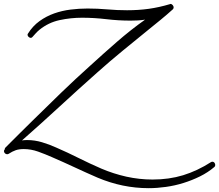

<svg xmlns="http://www.w3.org/2000/svg" viewBox="-30 -770 1116 978"><path d="M1066.4 70.3Q1066.4 76.2 1062.5 80.1Q1029.3 108.4 988.8 128.4Q948.2 148.4 904.3 162.1Q860.4 175.8 814.9 182.1Q769.5 188.5 727.5 188.5Q593.8 188.5 466.8 134.8Q408.2 109.4 350.6 82.5Q293 55.7 234.4 30.3Q201.2 15.6 164.6 2.4Q127.9 -10.7 90.8 -10.7Q67.4 -10.7 50.3 -4.9Q33.2 1 13.7 13.7Q10.7 15.6 5.9 15.6Q0 15.6 -4.9 10.7Q-9.8 5.9 -9.8 0Q-9.8 -5.9 -5.9 -8.8Q-5.9 -15.6 -2 -18.6Q32.2 -53.7 66.9 -87.4Q101.6 -121.1 135.7 -155.3Q209 -227.5 281.7 -297.9Q354.5 -368.2 430.7 -436.5Q498 -498 566.4 -557.6Q634.8 -617.2 709 -669.9Q690.4 -667 671.9 -666Q653.3 -665 634.8 -665Q572.3 -665 510.7 -672.4Q449.2 -679.7 387.7 -679.7Q330.1 -679.7 273.4 -667.5Q216.8 -655.3 170.9 -618.2Q160.2 -609.4 151.9 -600.1Q143.6 -590.8 134.8 -581.1Q130.9 -577.1 127 -577.1Q121.1 -577.1 115.7 -582Q110.4 -586.9 110.4 -592.8Q110.4 -596.7 112.3 -598.6Q136.7 -637.7 171.4 -662.6Q206.1 -687.5 246.1 -701.7Q286.1 -715.8 329.6 -721.2Q373 -726.6 416 -726.6Q466.8 -726.6 516.6 -722.2Q566.4 -717.8 617.2 -717.8Q675.8 -717.8 728 -725.1Q780.3 -732.4 835.9 -749L837.9 -750Q844.7 -750 849.6 -744.1Q854.5 -738.3 854.5 -732.4Q854.5 -726.6 850.6 -722.7Q820.3 -695.3 788.6 -669.4Q756.8 -643.6 725.6 -618.2Q659.2 -564.5 593.8 -510.7Q528.3 -457 463.9 -399.4Q367.2 -313.5 273.4 -227.1Q179.7 -140.6 82 -54.7Q88.9 -55.7 95.2 -56.2Q101.6 -56.6 108.4 -56.6Q146.5 -56.6 184.1 -45.4Q221.7 -34.2 255.9 -18.6Q314.5 6.8 371.1 35.2Q427.7 63.5 486.3 88.9Q547.9 115.2 613.8 129.9Q679.7 144.5 747.1 144.5Q831.1 144.5 902.8 122.6Q974.6 100.6 1044.9 55.7Q1048.8 53.7 1051.8 53.7Q1058.6 53.7 1062.5 59.1Q1066.4 64.5 1066.4 70.3Z"/></svg>

Font: Calligraffitti
Style: Regular
Weight: 400
Designer: Dathan Boardman
Foundry: Open Window
Version: Version 1.002